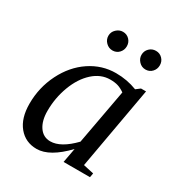

<svg xmlns="http://www.w3.org/2000/svg" viewBox="-159 -758 818 876"><g transform="rotate(30 250.0 -320.0)"><path d="M385.3 -34.2 440.4 -22 436.5 0H297.4L311.5 -76.2Q229 10.3 160.6 10.3Q101.6 10.3 65.7 -33.2Q29.8 -76.7 29.8 -152.8Q29.8 -238.3 67.1 -312.7Q104.5 -387.2 167 -429Q229.5 -470.7 302.7 -470.7Q361.8 -470.7 414.1 -450.2L436 -466.8H462.4ZM371.1 -408.7Q352.1 -421.9 335.4 -427Q318.8 -432.1 294.4 -432.1Q245.6 -432.1 204.8 -395.3Q164.1 -358.4 140.6 -295.9Q117.2 -233.4 117.2 -165.5Q117.2 -113.3 138.7 -82Q160.2 -50.8 197.3 -50.8Q252.4 -50.8 317.9 -118.7ZM457.5 -601.1Q457.5 -580.6 443.8 -566.2Q430.2 -551.8 409.7 -551.8Q389.2 -551.8 375 -566.9Q360.8 -582 360.8 -601.1Q360.8 -621.6 375 -635.7Q389.2 -649.9 409.7 -649.9Q430.2 -649.9 443.8 -635.7Q457.5 -621.6 457.5 -601.1ZM283.7 -601.1Q283.7 -580.6 270 -566.2Q256.3 -551.8 235.8 -551.8Q215.8 -551.8 201.2 -566.4Q186.5 -581.1 186.5 -601.1Q186.5 -621.6 201.7 -635.7Q216.8 -649.9 235.8 -649.9Q256.3 -649.9 270 -635.7Q283.7 -621.6 283.7 -601.1Z"/></g></svg>

Font: Tinos
Style: Italic
Weight: 400
Italic angle: -16.333°
Designer: Steve Matteson
Foundry: Monotype Imaging Inc.
Version: Version 1.32